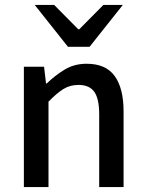

<svg xmlns="http://www.w3.org/2000/svg" viewBox="-20 -760 594 780"><path d="M77 0V-489H159L167 -421H170Q204 -454 243 -477.5Q282 -501 332 -501Q410 -501 446 -451Q482 -401 482 -308V0H383V-295Q383 -359 363 -387Q343 -415 299 -415Q264 -415 237 -398Q210 -381 177 -347V0ZM256 -570 121 -740H200L298 -641H302L400 -740H479L344 -570Z"/></svg>

Font: Mada Medium
Style: Regular
Weight: 500
Designer: Khaled Hosny
Version: Version 1.5